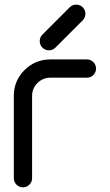

<svg xmlns="http://www.w3.org/2000/svg" viewBox="-20 -801 470 821"><path d="M117.2 -39.1Q117.2 -22.9 105.7 -11.5Q94.2 0 78.1 0Q62 0 50.5 -11.5Q39.1 -22.9 39.1 -39.1V-390.6Q39.1 -455.6 84.7 -501.2Q130.4 -546.9 195.3 -546.9H351.6Q367.7 -546.9 379.2 -535.4Q390.6 -523.9 390.6 -507.8Q390.6 -491.7 379.2 -480.2Q367.7 -468.8 351.6 -468.8H195.3Q163.1 -468.8 140.1 -445.8Q117.2 -422.9 117.2 -390.6ZM334.5 -714.8 215.8 -596.2Q204.6 -585.9 189 -585.9Q172.9 -585.9 161.4 -597.4Q149.9 -608.9 149.9 -625Q149.9 -640.1 159.7 -651.4L278.3 -770Q290 -781.2 306.2 -781.2Q322.3 -781.2 333.7 -769.8Q345.2 -758.3 345.2 -742.2Q345.2 -726.6 334.5 -714.8Z"/></svg>

Font: Comfortaa
Style: Regular
Weight: 400
Designer: Johan Aakerlund - aajohan
Foundry: Johan Aakerlund
Version: Version 2.004 2013